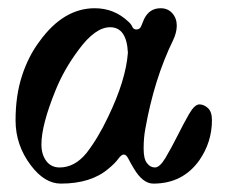

<svg xmlns="http://www.w3.org/2000/svg" viewBox="-20 -432 559 464"><path d="M188.5 -61.5Q216.8 -97.7 241.2 -149.4Q284.2 -238.3 289.1 -304.7Q286.1 -366.2 246.1 -366.2Q210 -366.2 169.9 -311.5Q134.8 -264.6 114.3 -213.9Q80.1 -129.9 80.1 -83Q80.1 -58.6 91.8 -43Q103.5 -27.3 124 -27.3Q160.2 -27.3 188.5 -61.5ZM398.4 -335Q352.5 -241.2 331.1 -120.1Q327.1 -98.6 327.1 -73.2Q327.1 -47.9 335 -38.1Q342.8 -27.3 354.5 -27.3Q366.2 -27.3 380.4 -51.3Q394.5 -75.2 408.7 -103.5Q422.9 -131.8 436.5 -155.8Q450.2 -179.7 461.9 -179.7Q472.7 -179.7 482.4 -170.9Q492.2 -162.1 492.2 -141.6Q492.2 -88.9 461.9 -44.9Q421.9 11.7 350.6 11.7Q325.2 11.7 303.7 -24.4Q295.9 -37.1 290.5 -47.9Q285.2 -58.6 279.3 -58.6Q273.4 -58.6 265.6 -47.9Q257.8 -37.1 242.2 -24.4Q200.2 11.7 127 11.7Q87.9 11.7 54.7 -32.2Q17.6 -81.1 17.6 -141.1Q17.6 -201.2 33.2 -249Q48.8 -296.9 76.2 -333Q133.8 -412.1 209 -412.1Q255.9 -412.1 290 -379.9Q296.9 -374 299.8 -367.2Q302.7 -360.4 310.5 -360.8Q318.4 -361.3 321.3 -369.1Q324.2 -377 328.1 -385.7Q340.8 -412.1 368.2 -412.1Q385.7 -412.1 396.5 -399.9Q407.2 -387.7 407.2 -370.1Q407.2 -353.5 398.4 -335Z"/></svg>

Font: Menaion Unicode
Style: Regular
Weight: 400
Designer: Aleksandr Andreev
Foundry: Ponomar Technologies, Inc.
Version: 2.0